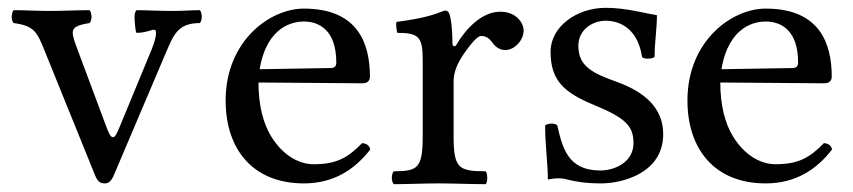

<svg xmlns="http://www.w3.org/2000/svg" viewBox="-20 -469 2181 491"><path d="M329 -385C352 -385 367 -393 374 -393C377 -393 379 -391 379 -385C379 -375 375 -360 368 -343L287 -147C279 -127 274 -118 269 -118C263 -118 258 -128 250 -150L178 -343C171 -362 166 -375 166 -385C166 -399 177 -405 209 -410C212 -413 214 -419 214 -426C214 -433 212 -440 209 -443C176 -443 141 -441 108 -441C75 -441 45 -443 15 -443C12 -440 10 -433 10 -426C10 -419 12 -413 15 -410C68 -403 75 -387 95 -337L223 -21C229 -6 235 0 248 0C258 0 265 -6 272 -23L405 -336C424 -380 435 -410 491 -410C494 -413 496 -419 496 -426C496 -433 494 -440 491 -443C471 -443 447 -441 421 -441C388 -441 354 -443 329 -443C326 -440 324 -433 324 -426C324 -419 326 -388 329 -385Z M644 -292C663 -405 733 -414 757 -414C795 -414 840 -393 840 -309C840 -300 836 -295 825 -295ZM757 0C833 0 887 -35 927 -87C924 -97 918 -102 906 -103C869 -65 840 -49 782 -49C746 -49 704 -70 673 -121C653 -154 641 -200 641 -258L907 -256C919 -256 926 -262 926 -273C926 -357 896 -447 757 -447C670 -447 557 -364 557 -212C557 -87 627 0 757 0Z M1137 -358C1137 -398 1133 -423 1129 -434C1127 -438 1125 -442 1117 -442C1089 -431 1063 -422 994 -413C992 -407 994 -391 996 -385C1050 -385 1061 -375 1061 -317V-122C1061 -39 1049 -31 987 -31C984 -28 982 -21 982 -14C982 -7 984 -1 987 2C1022 2 1061 0 1101 0C1141 0 1187 2 1222 2C1225 -1 1226 -7 1226 -14C1226 -21 1225 -28 1222 -31C1152 -31 1140 -39 1140 -122V-261C1140 -287 1152 -310 1164 -328C1175 -344 1198 -377 1210 -377C1219 -377 1228 -374 1236 -364C1243 -354 1254 -341 1272 -341C1296 -341 1319 -366 1319 -391C1319 -410 1301 -439 1259 -439C1212 -439 1171 -395 1148 -356C1142 -345 1137 -353 1137 -358Z M1374 -148C1374 -99 1381 -52 1381 -10C1391 -12 1401 -13 1406 -13C1413 -13 1419 -13 1426 -11C1453 -4 1480 0 1517 0C1573 0 1676 -27 1676 -126C1676 -194 1627 -234 1559 -259C1499 -281 1459 -297 1459 -352C1459 -393 1495 -416 1529 -416C1551 -416 1609 -408 1622 -323C1625 -320 1630 -319 1636 -319C1643 -319 1651 -320 1654 -324C1654 -360 1660 -397 1660 -430C1629 -435 1581 -449 1529 -449C1455 -449 1388 -401 1388 -337C1388 -264 1421 -233 1498 -201C1581 -167 1600 -146 1600 -103C1600 -54 1552 -33 1515 -33C1431 -33 1418 -93 1405 -149C1402 -151 1397 -153 1391 -153C1384 -153 1377 -151 1374 -148Z M1825 -292C1844 -405 1914 -414 1938 -414C1976 -414 2021 -393 2021 -309C2021 -300 2017 -295 2006 -295ZM1938 0C2014 0 2068 -35 2108 -87C2105 -97 2099 -102 2087 -103C2050 -65 2021 -49 1963 -49C1927 -49 1885 -70 1854 -121C1834 -154 1822 -200 1822 -258L2088 -256C2100 -256 2107 -262 2107 -273C2107 -357 2077 -447 1938 -447C1851 -447 1738 -364 1738 -212C1738 -87 1808 0 1938 0Z"/></svg>

Font: Ponomar Unicode
Style: Regular
Weight: 400
Version: 1.3